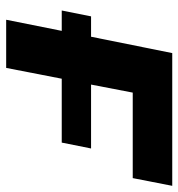

<svg xmlns="http://www.w3.org/2000/svg" viewBox="2 -580 578 622"><g transform="rotate(90 291.0 -269.0)"><path d="M280 -410 254 -275H461L442 -180H235L200 0H44L80 -180H14L33 -275H99L152 -538H582L557 -410Z"/></g></svg>

Font: Montserrat Alternates
Style: Bold Italic
Weight: 700
Italic angle: -11.3°
Designer: Julieta Ulanovsky
Foundry: Julieta Ulanovsky
Version: Version 7.200